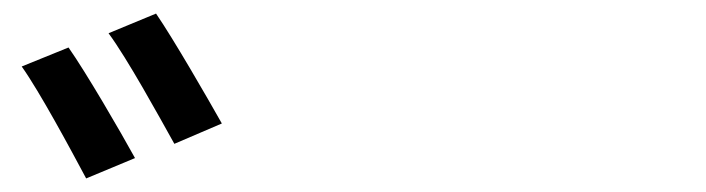

<svg xmlns="http://www.w3.org/2000/svg" viewBox="-20 -865 1040 283"><path d="M81 -795 12 -767C39 -729 84 -645 107 -602L179 -632C157 -672 107 -758 81 -795ZM210 -845 140 -816C168 -778 213 -696 237 -653L307 -683C285 -722 236 -807 210 -845Z"/></svg>

Font: Noto Sans CJK KR Medium
Style: Regular
Weight: 500
Designer: Ryoko NISHIZUKA (kana & ideographs); Paul D. Hunt (Latin, Greek & Cyrillic); Wenlong ZHANG (bopomofo); Sandoll Communica
Foundry: Adobe Systems Incorporated
Version: Version 1.004;PS 1.004;hotconv 1.0.82;makeotf.lib2.5.63406